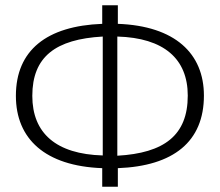

<svg xmlns="http://www.w3.org/2000/svg" viewBox="-20 -705 831 725"><path d="M750 -344C750 -503 641 -607 425 -615V-685H366V-615C156 -607 40 -515 40 -343C40 -181 150 -78 366 -70V0H425V-70C635 -78 750 -170 750 -344ZM102 -343C102 -491 190 -557 368 -567V-118C192 -123 102 -202 102 -343ZM423 -117V-567C599 -562 689 -483 689 -344C689 -194 600 -127 423 -117Z"/></svg>

Font: FiraGO Light
Style: Regular
Weight: 300
Designer: bBox Type
Foundry: bBox Type GmbH
Version: Version 1.001;PS 001.001;hotconv 1.0.88;makeotf.lib2.5.64775